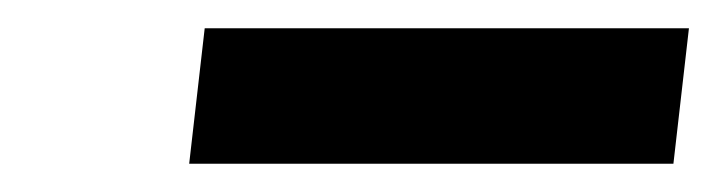

<svg xmlns="http://www.w3.org/2000/svg" viewBox="-20 -723 508 136"><path d="M468 -703H125L114 -607H457Z"/></svg>

Font: Bluebird
Style: NrwObl
Weight: 400
Designer: Jasper
Foundry: Cannot Into Space Fonts
Version: Version 0.98